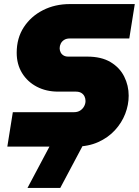

<svg xmlns="http://www.w3.org/2000/svg" viewBox="-20 -720 682 943"><path d="M16 0 43 -169H343Q362 -169 374.5 -177.5Q387 -186 393.5 -198.5Q400 -211 400 -224Q400 -236 395 -246.5Q390 -257 379.5 -263.5Q369 -270 352 -270H265Q207 -270 161 -294Q115 -318 88.5 -361Q62 -404 62 -461Q62 -533 97 -586.5Q132 -640 191 -670Q250 -700 323 -700H642L615 -531H322Q306 -531 295 -524Q284 -517 278.5 -506Q273 -495 273 -483Q273 -473 277.5 -463.5Q282 -454 291.5 -448Q301 -442 315 -442H408Q478 -442 523 -415Q568 -388 590 -344Q612 -300 612 -250Q612 -205 595 -161Q578 -117 544.5 -80.5Q511 -44 462 -22Q413 0 349 0ZM115 203 242 -36H403L276 203Z"/></svg>

Font: MuseoModerno Thin Black
Style: Italic
Weight: 900
Italic angle: -9°
Version: Version 1.003